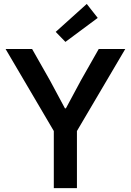

<svg xmlns="http://www.w3.org/2000/svg" viewBox="-20 -973 677 993"><path d="M258.3 -295.4 8.8 -719.7H146L238.3 -557.1L315.9 -412.6H320.8L398.4 -557.1L490.7 -719.7H627.9L377.9 -295.4V0H258.3ZM268.1 -808.1 428.7 -952.6 485.4 -880.4 318.4 -756.3Z"/></svg>

Font: Reddit Sans SemiBold
Style: Regular
Weight: 600
Designer: Stephen Hutchings
Foundry: Reddit
Version: Version 1.013